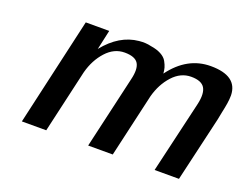

<svg xmlns="http://www.w3.org/2000/svg" viewBox="-83 -636 1007 792"><g transform="rotate(20 421.0 -240.0)"><path d="M68 0 176 -474H279L260 -388Q325 -469 409 -477Q438 -480 462 -474Q489 -470 507.5 -460Q526 -450 534 -435.5Q542 -421 545 -410Q548 -399 549 -385Q620 -481 723 -481Q840 -481 842 -396Q842 -379 839 -360Q836 -341 831 -318.5Q826 -296 824 -283L758 1H651L725 -316Q736 -365 721.5 -388.5Q707 -412 662 -412Q616 -412 581 -373.5Q546 -335 531 -279L467 0H359L432 -317Q444 -366 430 -389Q416 -412 370 -412Q324 -412 289 -373.5Q254 -335 239 -279Q238 -277 238 -275L175 0Z"/></g></svg>

Font: Coval
Style: Medium Italic
Weight: 500
Foundry: Context Ltd
Version: Version 001.000